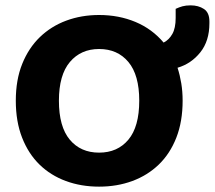

<svg xmlns="http://www.w3.org/2000/svg" viewBox="-20 -680 802 717"><path d="M662 -304Q662 -226 638.5 -166Q615 -106 573 -65.5Q531 -25 474 -4Q417 17 350 17Q283 17 226 -4Q169 -25 127.5 -65.5Q86 -106 62.5 -166Q39 -226 39 -304Q39 -382 63 -441.5Q87 -501 129 -541.5Q171 -582 227.5 -603Q284 -624 350 -624Q424 -624 486 -598Q548 -572 591 -521Q611 -531 623.5 -553Q636 -575 636 -613V-647Q649 -653 661.5 -656.5Q674 -660 692 -660Q721 -660 741.5 -646.5Q762 -633 762 -600V-593Q762 -527 728 -484.5Q694 -442 643 -427Q652 -399 657 -368.5Q662 -338 662 -304ZM500 -304Q500 -400 459.5 -448.5Q419 -497 350 -497Q282 -497 241 -448.5Q200 -400 200 -304Q200 -207 240.5 -158.5Q281 -110 350 -110Q419 -110 459.5 -158.5Q500 -207 500 -304Z"/></svg>

Font: Baloo Chettan 2
Style: Bold
Weight: 700
Designer: Maithili Shingre, Unnati Kotecha and Ek Type
Foundry: Ek Type
Version: Version 1.640;hotconv 1.0.111;makeotfexe 2.5.65597; ttfautoh